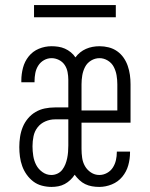

<svg xmlns="http://www.w3.org/2000/svg" viewBox="-20 -724 590 756"><path d="M183 12Q164 12 145 7Q126 2 111 -9.5Q96 -21 85 -36.5Q74 -52 67.5 -70Q61 -88 58.5 -107Q56 -126 56 -145Q56 -165 59 -185Q62 -205 69.5 -223.5Q77 -242 90 -257.5Q103 -273 120 -283Q137 -293 156.5 -297Q176 -301 196 -301H249V-410Q249 -425 246 -440.5Q243 -456 234.5 -468.5Q226 -481 212 -488Q198 -495 183 -495Q167 -495 153 -487Q139 -479 130.5 -465.5Q122 -452 119 -436Q116 -420 116 -405V-400H64V-407Q64 -432 70.5 -457Q77 -482 93 -502Q109 -522 133 -532Q157 -542 183 -542Q196 -542 209.5 -540Q223 -538 235.5 -532.5Q248 -527 259 -518Q270 -509 277 -498Q285 -509 295.5 -517.5Q306 -526 318.5 -531.5Q331 -537 344.5 -539.5Q358 -542 372 -542Q390 -542 408 -537.5Q426 -533 441 -522.5Q456 -512 466.5 -497Q477 -482 483 -464.5Q489 -447 491.5 -429Q494 -411 494 -392V-241H301V-138Q301 -120 303.5 -102.5Q306 -85 314.5 -70Q323 -55 338 -45Q353 -35 371 -35Q387 -35 401.5 -43Q416 -51 424.5 -64.5Q433 -78 436.5 -93.5Q440 -109 440 -125V-127H492V-124Q492 -98 485 -73Q478 -48 461.5 -28Q445 -8 420.5 2Q396 12 371 12Q356 12 342 9.5Q328 7 315.5 1Q303 -5 292.5 -15Q282 -25 274 -36Q267 -25 257 -15.5Q247 -6 235 0.5Q223 7 209.5 9.5Q196 12 183 12ZM301 -289H442V-392Q442 -410 439 -427.5Q436 -445 428 -460.5Q420 -476 404.5 -485.5Q389 -495 372 -495Q354 -495 338.5 -485.5Q323 -476 315 -460.5Q307 -445 304 -427.5Q301 -410 301 -392ZM182 -35Q195 -35 206.5 -40.5Q218 -46 225.5 -56Q233 -66 237.5 -77.5Q242 -89 244.5 -101Q247 -113 248 -125.5Q249 -138 249 -151V-254H196Q177 -254 158.5 -246Q140 -238 128 -222.5Q116 -207 112 -187.5Q108 -168 108 -148Q108 -129 111 -110Q114 -91 122.5 -74.5Q131 -58 147 -46.5Q163 -35 182 -35ZM436 -656H114V-704H436Z"/></svg>

Font: Lode Dark Term
Style: Regular
Weight: 400
Monospace: yes
Designer: Belleve Invis
Foundry: Belleve Invis
Version: Version 29.2.0